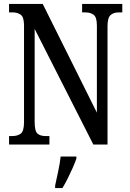

<svg xmlns="http://www.w3.org/2000/svg" viewBox="-20 -734 658 975"><path d="M26 0V-43H41Q69 -43 85.5 -55.5Q102 -68 102 -114V-604Q102 -647 85.5 -659Q69 -671 45 -671H26V-714H197L472 -162V-604Q472 -646 456 -658.5Q440 -671 415 -671H397V-714H601V-671H583Q557 -671 541.5 -657.5Q526 -644 526 -600V0H454L156 -587V-114Q156 -68 170.5 -55.5Q185 -43 212 -43H231V0ZM260 208Q267 175 275.5 136Q284 97 288 61H368V71Q361 92 349 119Q337 146 323.5 173Q310 200 297 221H260Z"/></svg>

Font: Noto Serif Myanmar ExtraCondensed Medium
Style: Regular
Weight: 500
Width: 2
Designer: Ben Mitchell and the Monotype Design Team
Foundry: Monotype Imaging Inc.
Version: Version 2.106; ttfautohint (v1.8.4.7-5d5b)